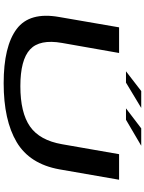

<svg xmlns="http://www.w3.org/2000/svg" viewBox="119 -964 848 1127"><g transform="rotate(90 543.5 -400.0)"><path d="M468 3Q685 3 813.5 -73.2Q942 -149.5 973.5 -324L1034.5 -674.5H884.5L826 -339.5Q803 -208 721.8 -151.5Q640.5 -95 485.5 -95Q331 -95 269.8 -151.8Q208.5 -208.5 231.5 -339.5L290.5 -674.5H140L79.5 -324Q48 -149.5 149.8 -73.2Q251.5 3 468 3ZM615.5 -715H682.5L835 -804.5H733ZM398 -715H464.5L613 -804.5H514Z"/></g></svg>

Font: Anybody ExtraExpanded Medium
Style: Italic
Weight: 500
Width: 8
Italic angle: -10°
Version: Version 1.113;gftools[0.9.25]